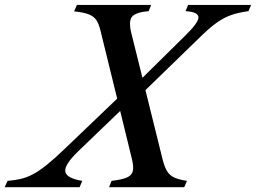

<svg xmlns="http://www.w3.org/2000/svg" viewBox="-132 -782 1070 802"><path d="M547.5 -115Q555.5 -84 566.2 -66.5Q577 -49 596.5 -40.2Q616 -31.5 649 -26.5L637.5 0H323.5L334 -26.5Q377 -31.5 397.8 -40.5Q418.5 -49.5 422.8 -67.5Q427 -85.5 419 -118L370 -318.5L192 -147.5Q136 -92.5 140.8 -65Q145.5 -37.5 211.5 -26.5L200.5 0H-112.5L-100.5 -26.5Q-69.5 -29 -44.2 -35Q-19 -41 6.8 -54.8Q32.5 -68.5 64.2 -94Q96 -119.5 139 -161L357.5 -370L288 -653Q281.5 -681 271 -697.2Q260.5 -713.5 239 -722Q217.5 -730.5 177.5 -734.5L189.5 -761.5H499.5L489 -735.5Q433.5 -730.5 419 -711.5Q404.5 -692.5 416.5 -644L463 -457L641 -632.5Q697 -687 697 -709.5Q697 -732 643 -735.5L654 -761.5H917L906 -735.5Q866 -730 836.2 -720Q806.5 -710 778 -690.5Q749.5 -671 713.5 -636.5L475.5 -405.5Z"/></svg>

Font: Libre Caslon Text Medium Italic
Style: Regular
Weight: 500
Italic angle: -22.583°
Designer: Pablo Impallari, Rodrigo Fuenzalida, Katja Schimmel
Foundry: Pablo Impallari, Rodrigo Fuenzalida
Version: Version 2.000